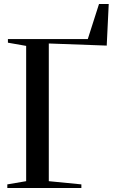

<svg xmlns="http://www.w3.org/2000/svg" viewBox="-20 -938 582 958"><path d="M16.5 0V-18L110.5 -34V-709L19.5 -725V-743H418L474 -918H522.5L512.5 -710.5L223.5 -721V-34L386 -18V0Z"/></svg>

Font: Merriweather 144pt
Style: Regular
Weight: 400
Version: Version 2.100